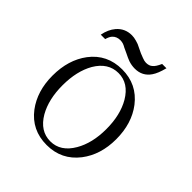

<svg xmlns="http://www.w3.org/2000/svg" viewBox="-179 -759 901 901"><g transform="rotate(45 271.0 -309.0)"><path d="M270.5 -484.4Q170.9 -484.4 112.3 -407.2Q59.6 -336.9 59.6 -232.4Q59.6 -129.9 112.3 -59.6Q170.9 17.6 270.5 17.6Q369.1 17.6 428.7 -59.6Q482.4 -129.9 482.4 -232.4Q482.4 -336.9 428.7 -407.2Q369.1 -484.4 270.5 -484.4ZM270.5 -460Q337.9 -460 378.9 -390.6Q416 -327.1 416 -233.4Q416 -140.6 378.9 -77.1Q337.9 -6.8 270.5 -6.8Q202.1 -6.8 161.1 -77.1Q125 -140.6 125 -233.4Q125 -327.1 161.1 -390.6Q202.1 -460 270.5 -460ZM384.8 -634.8Q372.1 -605.5 359.4 -595.7Q347.7 -585 327.1 -585Q316.4 -585 301.8 -590.8Q290 -594.7 279.3 -599.6L254.9 -611.3Q237.3 -621.1 220.7 -625Q204.1 -629.9 189.5 -629.9Q143.6 -629.9 114.3 -595.7Q91.8 -569.3 84 -528.3H113.3Q119.1 -548.8 127.9 -558.6Q142.6 -575.2 168 -575.2Q175.8 -575.2 186.5 -572.3Q195.3 -569.3 205.1 -563.5L228.5 -552.7Q253.9 -540 267.6 -535.2Q288.1 -528.3 309.6 -528.3Q359.4 -528.3 386.7 -568.4Q402.3 -590.8 413.1 -633.8L414.1 -634.8Z"/></g></svg>

Font: Batang
Style: Regular
Weight: 400
Version: Version 2.21